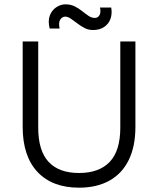

<svg xmlns="http://www.w3.org/2000/svg" viewBox="-20 -859 732 889"><path d="M346 10Q222 10 153.5 -63Q85 -136 85 -272V-667H157V-268Q157 -161 205 -109.5Q253 -58 346 -58Q439 -58 488 -109.5Q537 -161 537 -268V-667H607V-272Q607 -181 576 -118Q545 -55 486.5 -22.5Q428 10 346 10ZM256 -727H210Q201 -763 211 -788Q221 -813 241.5 -826Q262 -839 283 -839Q307 -839 326 -829.5Q345 -820 360.5 -807.5Q376 -795 390 -785.5Q404 -776 419 -776Q433 -776 440.5 -788.5Q448 -801 443 -824H495Q500 -795 491.5 -771.5Q483 -748 462 -734Q441 -720 411 -720Q389 -720 371 -729.5Q353 -739 337.5 -751Q322 -763 308 -772.5Q294 -782 282 -782Q269 -782 259.5 -769Q250 -756 256 -727Z"/></svg>

Font: Maven Pro VF Beta
Style: Regular
Weight: 400
Designer: Joe Prince
Foundry: Joe Prince
Version: Version 2.002